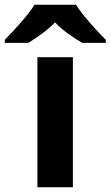

<svg xmlns="http://www.w3.org/2000/svg" viewBox="-79 -786 464 806"><path d="M240 -766H66C38 -721 -22 -656 -59 -619V-606H40C75 -628 117 -656 152 -692C186 -656 231 -627 266 -606H365V-619C329 -655 268 -721 240 -766ZM227 0V-546H78V0Z"/></svg>

Font: Noto Sans Malayalam
Style: Bold
Weight: 700
Designer: Jelle Bosma - Monotype Design Team
Foundry: Monotype Imaging Inc.
Version: Version 2.104